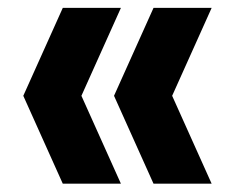

<svg xmlns="http://www.w3.org/2000/svg" viewBox="-20 -520 560 474"><path d="M135 -66.5 37.5 -283.5 135 -500.5H278.5L181 -283.5L278.5 -66.5ZM359 -66.5 261.5 -283.5 359 -500.5H502.5L405 -283.5L502.5 -66.5Z"/></svg>

Font: Encode Sans Cnd
Style: Bold
Weight: 700
Width: 3
Designer: Multiple Designers
Foundry: Impallari Type
Version: Version 3.002; ttfautohint (v1.8.3) -l 8 -r 50 -G 200 -x 14 